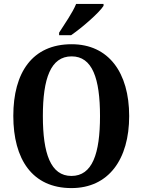

<svg xmlns="http://www.w3.org/2000/svg" viewBox="-20 -951 728 981"><path d="M282 -784V-771H343C400 -810 487 -886 509 -921V-931H369C351 -886 309 -827 282 -784ZM345 10C535 10 640 -137 640 -358C640 -580 535 -725 346 -725C145 -725 48 -580 48 -359C48 -137 145 10 345 10ZM345 -52C239 -52 199 -166 199 -358C199 -550 239 -663 346 -663C452 -663 491 -550 491 -358C491 -166 452 -52 345 -52Z"/></svg>

Font: Noto Serif Bengali Condensed
Style: Bold
Weight: 700
Width: 3
Designer: Juan Bruce, Universal Thirst, Indian Type Foundry and the Monotype Design Team.
Foundry: Monotype Imaging Inc.
Version: Version 2.003